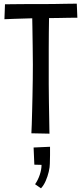

<svg xmlns="http://www.w3.org/2000/svg" viewBox="-20 -724 443 1040"><path d="M150 -2Q151 -18 152 -49Q153 -80 154 -120.5Q155 -161 156 -205.5Q157 -250 157.5 -294Q158 -338 158 -374Q158 -423 157 -477.5Q156 -532 155.5 -579.5Q155 -627 154 -656.5Q153 -686 153 -686L247 -685Q247 -685 246.5 -667Q246 -649 245.5 -618Q245 -587 244.5 -546.5Q244 -506 244 -460Q244 -414 244 -367Q244 -320 244 -269Q244 -218 245 -170Q246 -122 246.5 -83.5Q247 -45 247.5 -22.5Q248 0 248 0ZM4 -620 7 -701Q7 -701 27 -701Q47 -701 76.5 -701.5Q106 -702 135.5 -702Q165 -702 184 -702Q200 -702 226 -702Q252 -702 281 -702.5Q310 -703 336.5 -703.5Q363 -704 379.5 -704Q396 -704 396 -704L399 -628Q399 -628 383.5 -628Q368 -628 343.5 -627.5Q319 -627 291.5 -626.5Q264 -626 238.5 -626Q213 -626 197 -626Q181 -626 157 -625Q133 -624 107 -623.5Q81 -623 57 -622Q33 -621 18.5 -620.5Q4 -620 4 -620ZM202 296 170 274Q186 251 195.5 222.5Q205 194 205 169L166 168L162 75L251 71Q251 94 251 116.5Q251 139 250 162Q250 181 244 206.5Q238 232 227.5 256Q217 280 202 296Z"/></svg>

Font: Truculenta Medium
Style: Regular
Weight: 500
Version: Version 1.002